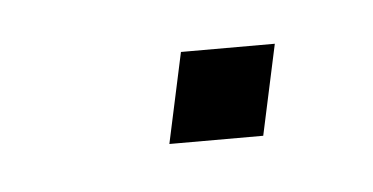

<svg xmlns="http://www.w3.org/2000/svg" viewBox="-24 -338 210 108"><g transform="rotate(-5 81.5 -283.5)"><path d="M69 -258 80 -309H133L122 -258Z"/></g></svg>

Font: Kanit ExtraLight
Style: Italic
Weight: 275
Italic angle: -12°
Designer: Katatrad Team
Foundry: CadsonDemak
Version: Version 2.000; ttfautohint (v1.8.3)